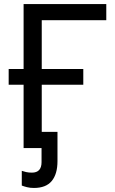

<svg xmlns="http://www.w3.org/2000/svg" viewBox="-20 -734 570 952"><path d="M148 198Q129 198 113.5 194Q98 190 88 186V113Q96 116 109 119Q122 122 138 122Q186 122 186 70V0H97V-314H23V-392H97V-714H507V-634H187V-392H393V-314H187V-80H265V65Q265 129 236.5 163.5Q208 198 148 198Z"/></svg>

Font: Noto Sans Living
Style: Regular
Weight: 400
Designer: Monotype Design Team
Foundry: Monotype Imaging Inc.
Version: Version 2.013; ttfautohint (v1.8.4.7-5d5b)